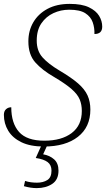

<svg xmlns="http://www.w3.org/2000/svg" viewBox="-24 -744 546 988"><path d="M202 10Q132 10 86.5 -12Q41 -34 18.5 -71Q-4 -108 -4 -153Q-4 -172 7 -182Q18 -192 34 -192Q34 -110 74 -65Q114 -20 204 -20Q293 -20 345 -59.5Q397 -99 397 -173Q397 -206 386 -232.5Q375 -259 344 -286Q313 -313 254 -348Q193 -383 157.5 -423Q122 -463 122 -531Q122 -586 147.5 -629.5Q173 -673 220.5 -698.5Q268 -724 335 -724Q397 -724 433.5 -706.5Q470 -689 486 -662.5Q502 -636 502 -607Q502 -569 462 -569Q463 -601 453 -629.5Q443 -658 415 -676Q387 -694 332 -694Q289 -694 251 -676.5Q213 -659 189 -624Q165 -589 165 -535Q165 -482 195 -448.5Q225 -415 282 -381Q343 -345 377.5 -315Q412 -285 426.5 -253Q441 -221 441 -180Q441 -90 377 -40Q313 10 202 10ZM165 224Q134 224 99 214L105 187Q120 192 135.5 194Q151 196 166 196Q198 196 219.5 182.5Q241 169 241 134Q241 105 221 90Q201 75 160 69L195 -9H225L198 50Q232 56 254.5 76Q277 96 277 134Q277 181 244.5 202.5Q212 224 165 224Z"/></svg>

Font: Noto Serif ExtraLight
Style: Italic
Weight: 200
Italic angle: -12°
Designer: Monotype Design Team
Foundry: Monotype Imaging Inc.
Version: Version 2.014; ttfautohint (v1.8.4.7-5d5b)